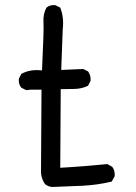

<svg xmlns="http://www.w3.org/2000/svg" viewBox="-20 -747 540 761"><path d="M185.5 -5.9Q169.9 -7.8 158.2 -17.6Q140.6 -43 142.6 -76.2L144.5 -391.6H101.6L84 -389.6L64.5 -399.4Q52.7 -413.1 54.7 -434.6L64.5 -454.1Q99.6 -473.6 146.5 -467.8Q154.3 -627 152.3 -659.2Q150.4 -691.4 164.1 -716.8Q177.7 -728.5 199.2 -726.6L218.8 -716.8Q234.4 -677.7 228.5 -628.9L222.7 -469.7L309.6 -473.6L329.1 -463.9Q340.8 -448.2 338.9 -426.8L329.1 -407.2Q305.7 -395.5 276.9 -394.5Q248 -393.6 220.7 -393.6L218.8 -82Q284.2 -85.9 325.2 -89.4Q366.2 -92.8 405.3 -96.7L424.8 -85.9Q436.5 -70.3 434.6 -48.8L422.9 -27.3Q366.2 -13.7 306.2 -10.7Q246.1 -7.8 185.5 -5.9Z"/></svg>

Font: JasonHandwriting1
Style: Regular
Weight: 400
Version: Version 1.48.20